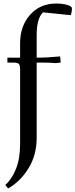

<svg xmlns="http://www.w3.org/2000/svg" viewBox="-20 -766 428 1089"><path d="M10 283Q46 252 70 193.5Q94 135 94 52V-371Q94 -396 87 -403.5Q80 -411 55 -411H22V-439H94V-520Q94 -618 150.5 -682Q207 -746 299 -746Q335 -746 361.5 -738Q388 -730 388 -719Q388 -697 381 -680L224 -696Q188 -662 188 -567V-439Q251 -439 321 -446L324 -418V-411L296 -408Q266 -411 219 -411H188V16Q188 113 142 188Q96 263 26 303Z"/></svg>

Font: Dihjauti
Style: Bold
Weight: 700
Designer: T. Christopher White
Version: Version 3.0.0